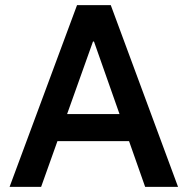

<svg xmlns="http://www.w3.org/2000/svg" viewBox="-20 -727 730 747"><path d="M345.7 -565.3H341.7L140 0H17.3L279.7 -707H411L672.7 0H544.7ZM532.3 -178H158.7V-283.3H532.3Z"/></svg>

Font: 42dot Sans Light
Style: Regular
Weight: 300
Designer: 42dot
Version: Version 1.000